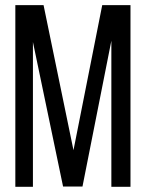

<svg xmlns="http://www.w3.org/2000/svg" viewBox="-20 -720 563 740"><path d="M409.2 -563 297.9 -1H223.1L106.9 -558.1V0H39.1V-700.2H147.9L263.2 -141.1L374 -700.2H482.9V0H409.2Z"/></svg>

Font: Bebas Neue Regular
Style: Regular
Weight: 400
Designer: Ryoichi Tsunekawa
Foundry: Ryoichi Tsunekawa
Version: Version 001.003